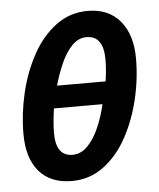

<svg xmlns="http://www.w3.org/2000/svg" viewBox="-45 -592 531 642"><g transform="rotate(-5 220.0 -271.0)"><path d="M171 10Q100 10 61.5 -34.5Q23 -79 23 -161Q23 -228 39 -296.5Q55 -365 86.5 -423Q118 -481 165 -516.5Q212 -552 273 -552Q342 -552 381 -506Q420 -460 420 -379Q420 -311 403.5 -242Q387 -173 355.5 -116Q324 -59 277.5 -24.5Q231 10 171 10ZM312 -312Q315 -331 316.5 -350Q318 -369 318 -385Q318 -465 261 -465Q234 -465 212.5 -443Q191 -421 175.5 -386Q160 -351 149 -312ZM181 -77Q210 -77 233 -101.5Q256 -126 271.5 -163.5Q287 -201 295 -237H132Q129 -216 127 -194.5Q125 -173 125 -155Q125 -77 181 -77Z"/></g></svg>

Font: Noto Sans ExtraCondensed SemiBold
Style: Italic
Weight: 600
Width: 2
Italic angle: -12°
Designer: Monotype Design Team
Foundry: Monotype Imaging Inc.
Version: Version 2.013; ttfautohint (v1.8.4.7-5d5b)